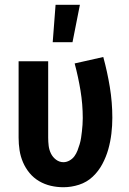

<svg xmlns="http://www.w3.org/2000/svg" viewBox="-20 -777 540 805"><path d="M201 -600 213 -757H315L284 -600ZM246 8Q219 8 193 2Q167 -4 144 -17.5Q121 -31 104 -51.5Q87 -72 76.5 -96.5Q66 -121 62 -147Q58 -173 58 -200V-520H182V-200Q182 -183 184 -166Q186 -149 193.5 -133.5Q201 -118 215 -107.5Q229 -97 246 -97Q259 -97 271.5 -104Q284 -111 292 -122Q300 -133 305 -146Q310 -159 314 -172.5Q318 -186 320 -199.5Q322 -213 323.5 -226.5Q325 -240 326 -254Q327 -268 327 -282Q327 -340 317.5 -397.5Q308 -455 293 -511L413 -538Q430 -476 440.5 -412Q451 -348 451 -283Q451 -250 447 -216.5Q443 -183 434 -151Q425 -119 409 -89Q393 -59 368.5 -36Q344 -13 311.5 -2.5Q279 8 246 8Z"/></svg>

Font: Iosevka SS18 Extrabold
Style: Regular
Weight: 800
Monospace: yes
Designer: Belleve Invis
Foundry: Belleve Invis
Version: Version 25.1.1; ttfautohint (v1.8.4)